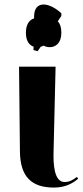

<svg xmlns="http://www.w3.org/2000/svg" viewBox="-20 -837 374 867"><path d="M150 -606 164 -626C168 -627 173 -629 177 -631C185 -626 195 -624 205 -624C230 -624 257 -641 257 -689C257 -714 251 -730 241 -741L257 -765V-777C202 -828 135 -836 134 -764V-754C114 -748 97 -729 97 -689C97 -652 112 -633 132 -626L131 -611ZM224 10C278 10 312 -12 333 -30L327 -38C310 -25 294 -15 272 -15C224 -15 220 -95 222 -157L231 -536H66L70 -154C71 -38 123 10 224 10Z"/></svg>

Font: Noto Serif Display Condensed ExtraBold
Style: Regular
Weight: 800
Width: 3
Designer: Monotype Design Team
Foundry: Monotype Imaging Inc.
Version: Version 2.009